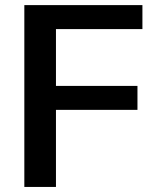

<svg xmlns="http://www.w3.org/2000/svg" viewBox="-20 -739 614 759"><path d="M76.2 -718.8H543V-624H201.2V-399.4H523.4V-304.7H201.2V0H76.2Z"/></svg>

Font: Min Sans SemiBold
Style: Regular
Weight: 600
Designer: Jinseong-Kim, NotoSansCJK, Nunito
Foundry: Jinseong-Kim
Version: Version 1.400;Glyphs 3.1.2 (3151)